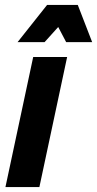

<svg xmlns="http://www.w3.org/2000/svg" viewBox="-20 -755 392 775"><path d="M2 0 114 -525H251L139 0ZM51 -585 170 -735H294L352 -585H247L215 -646L160 -585Z"/></svg>

Font: Radio Canada Condensed
Style: Bold Italic
Weight: 700
Width: 3
Italic angle: -12°
Designer: Charles Daoud, Etienne Aubert Bonn, Alexandre Saumier Demers, Jacques Le Bailly
Foundry: Radio-Canada
Version: Version 2.104; ttfautohint (v1.8.4.7-5d5b);gftools[0.9.28.de